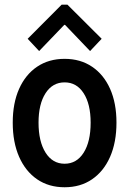

<svg xmlns="http://www.w3.org/2000/svg" viewBox="-20 -789 550 817"><path d="M254.9 7.8Q187.5 7.8 137.9 -26.1Q88.4 -60.1 61.3 -121.8Q34.2 -183.6 34.2 -267.1Q34.2 -350.1 61.3 -410.9Q88.4 -471.7 137.9 -505.1Q187.5 -538.6 254.9 -538.6Q322.3 -538.6 371.8 -505.1Q421.4 -471.7 448.5 -410.9Q475.6 -350.1 475.6 -267.1Q475.6 -183.6 448.5 -121.8Q421.4 -60.1 371.8 -26.1Q322.3 7.8 254.9 7.8ZM254.9 -92.3Q306.2 -92.3 335.9 -139.2Q365.7 -186 365.7 -267.1Q365.7 -346.2 335.9 -392.3Q306.2 -438.5 254.9 -438.5Q203.6 -438.5 173.8 -392.3Q144 -346.2 144 -267.1Q144 -187 173.8 -139.6Q203.6 -92.3 254.9 -92.3ZM146.5 -571.8 97.7 -624 242.2 -769H267.1L412.6 -624L363.3 -571.8L256.8 -683.1H253.4Z"/></svg>

Font: Reddit Sans Condensed SemiBold
Style: Regular
Weight: 600
Designer: Stephen Hutchings
Foundry: Reddit
Version: Version 1.014